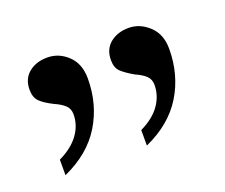

<svg xmlns="http://www.w3.org/2000/svg" viewBox="-58 -729 490 419"><g transform="rotate(-20 187.0 -519.5)"><path d="M32 -428Q63 -443 78.5 -464.5Q94 -486 94 -511Q94 -524 85.5 -532Q77 -540 61 -547Q41 -557 31.5 -566.5Q22 -576 22 -594Q22 -619 39 -633Q56 -647 82 -647Q109 -647 129.5 -627.5Q150 -608 150 -574Q150 -514 121 -466.5Q92 -419 32 -392ZM221 -428Q252 -443 267 -464.5Q282 -486 282 -511Q282 -524 273.5 -532Q265 -540 249 -547Q230 -558 220.5 -567Q211 -576 211 -594Q211 -619 228 -633Q245 -647 271 -647Q297 -647 318 -627.5Q339 -608 339 -574Q339 -514 310 -466.5Q281 -419 221 -392Z"/></g></svg>

Font: Noto Serif Hebrew Light
Style: Regular
Weight: 300
Designer: Monotype Design Team
Foundry: Monotype Imaging Inc.
Version: Version 1.000